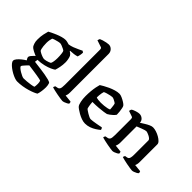

<svg xmlns="http://www.w3.org/2000/svg" viewBox="-103 -1354 2109 2109"><g transform="rotate(45 951.0 -300.0)"><path d="M226 200Q210 200 185.5 191.5Q161 183 134.5 168.5Q108 154 85 136.5Q62 119 47.5 101.5Q33 84 33 69Q33 53 49.5 33Q66 13 90.5 -6.5Q115 -26 137 -39Q132 -46 126.5 -56.5Q121 -67 121 -76Q121 -86 132 -100.5Q143 -115 158 -129.5Q173 -144 184 -152L219 -145L212 -92Q219 -91 246.5 -87.5Q274 -84 310.5 -79.5Q347 -75 384 -68.5Q421 -62 449 -54.5Q477 -47 486 -38Q491 -25 493.5 -9.5Q496 6 496 20Q496 50 491.5 82Q487 114 479 136Q468 144 442 155Q416 166 381 176.5Q346 187 305.5 193.5Q265 200 226 200ZM253 126Q273 126 302.5 123.5Q332 121 359.5 116.5Q387 112 401 107Q404 100 405 82.5Q406 65 406 56Q406 42 403.5 30.5Q401 19 398 14Q396 12 376.5 8Q357 4 329.5 -0.5Q302 -5 273.5 -9Q245 -13 223.5 -16Q202 -19 196 -20Q183 -7 169 8Q155 23 145.5 35Q136 47 136 53Q136 60 150 72.5Q164 85 184 97Q204 109 223 117.5Q242 126 253 126ZM212 -126Q183 -137 160.5 -147Q138 -157 122.5 -165Q107 -173 97 -180.5Q87 -188 82 -194Q74 -205 66 -228.5Q58 -252 58 -284Q58 -332 66 -369Q74 -406 81 -429Q91 -435 114.5 -446.5Q138 -458 167.5 -470.5Q197 -483 227.5 -491.5Q258 -500 281 -500Q293 -500 311.5 -495.5Q330 -491 338 -488Q367 -492 397.5 -503.5Q428 -515 454.5 -528Q481 -541 496 -548L514 -536Q514 -517 510 -496.5Q506 -476 502 -465Q481 -458 454.5 -454.5Q428 -451 399 -450V-445Q408 -440 418.5 -431.5Q429 -423 438 -409Q445 -393 449.5 -369Q454 -345 454 -325Q454 -285 446.5 -248Q439 -211 431 -188Q418 -178 388 -164Q358 -150 313.5 -139Q269 -128 212 -126ZM262 -183Q273 -183 290 -187Q307 -191 322.5 -197Q338 -203 344 -207Q351 -218 355 -243.5Q359 -269 359 -296Q359 -331 355.5 -360Q352 -389 347 -396Q344 -401 327.5 -409.5Q311 -418 292.5 -425Q274 -432 265 -432Q253 -432 233.5 -427.5Q214 -423 195 -417Q176 -411 166 -405Q162 -394 158 -372.5Q154 -351 154 -328Q154 -301 156.5 -278Q159 -255 163 -240.5Q167 -226 170 -222Q176 -216 193.5 -206.5Q211 -197 231 -190Q251 -183 262 -183Z M728 0Q720 0 696.5 -3.5Q673 -7 643.5 -12.5Q614 -18 588.5 -24Q563 -30 551 -34Q551 -42 554.5 -49Q558 -56 561 -60L588 -65Q605 -68 614 -82.5Q623 -97 623 -145V-694Q623 -702 620 -708.5Q617 -715 608 -718L530 -744Q532 -754 535 -761.5Q538 -769 540 -772Q551 -778 572.5 -784.5Q594 -791 616.5 -795.5Q639 -800 651 -800Q681 -800 702 -778Q723 -756 723 -725V-125Q723 -103 719 -88.5Q715 -74 712 -68L797 -59Q799 -56 801.5 -50.5Q804 -45 804 -35Q799 -27 784.5 -19Q770 -11 754 -5.5Q738 0 728 0Z M1080 0Q1053 0 1023.5 -10.5Q994 -21 967.5 -36Q941 -51 922.5 -64.5Q904 -78 899 -85Q887 -99 879 -137Q871 -175 871 -218Q871 -259 874.5 -296.5Q878 -334 884 -364.5Q890 -395 896 -414Q910 -423 935 -437.5Q960 -452 991 -466Q1022 -480 1055 -490Q1088 -500 1118 -500Q1134 -500 1159 -489Q1184 -478 1207 -463.5Q1230 -449 1238 -438Q1244 -431 1248.5 -410Q1253 -389 1256 -363.5Q1259 -338 1259 -316Q1248 -300 1233 -286Q1218 -272 1203 -261.5Q1188 -251 1177 -245Q1167 -242 1137 -237.5Q1107 -233 1064 -229.5Q1021 -226 970 -226Q972 -195 977 -167Q982 -139 986 -134Q989 -131 1002 -122Q1015 -113 1031.5 -103Q1048 -93 1064.5 -85.5Q1081 -78 1091 -78Q1103 -78 1124 -81Q1145 -84 1168.5 -88Q1192 -92 1211.5 -96Q1231 -100 1240 -102Q1244 -98 1248.5 -91.5Q1253 -85 1253 -74Q1234 -58 1207 -40.5Q1180 -23 1147.5 -11.5Q1115 0 1080 0ZM1041 -285Q1064 -285 1089 -287.5Q1114 -290 1135 -294.5Q1156 -299 1166 -305Q1166 -316 1164 -333Q1162 -350 1160 -365Q1158 -380 1156 -384Q1155 -388 1142 -396.5Q1129 -405 1113.5 -412Q1098 -419 1087 -419Q1078 -419 1056.5 -414.5Q1035 -410 1013.5 -403.5Q992 -397 982 -391Q978 -380 975 -363.5Q972 -347 970.5 -329Q969 -311 969 -295Q979 -290 1000.5 -287.5Q1022 -285 1041 -285Z M1505 0Q1497 0 1473.5 -3.5Q1450 -7 1421 -12.5Q1392 -18 1366.5 -24Q1341 -30 1329 -34Q1329 -42 1332.5 -49Q1336 -56 1339 -60L1367 -65Q1384 -68 1393.5 -82.5Q1403 -97 1403 -145V-394Q1403 -402 1400 -409Q1397 -416 1388 -419L1324 -441Q1326 -455 1329 -462Q1332 -469 1336 -472Q1353 -482 1381.5 -491Q1410 -500 1428 -500Q1457 -500 1478.5 -481Q1500 -462 1500 -433Q1524 -448 1549 -463.5Q1574 -479 1597.5 -489.5Q1621 -500 1639 -500Q1662 -500 1690.5 -491Q1719 -482 1745 -467Q1771 -452 1787.5 -435Q1804 -418 1804 -401V-125Q1804 -105 1800 -89.5Q1796 -74 1792 -68L1878 -59Q1880 -56 1882.5 -49.5Q1885 -43 1885 -35Q1880 -27 1865.5 -19Q1851 -11 1835.5 -5.5Q1820 0 1809 0Q1801 0 1777.5 -3.5Q1754 -7 1725.5 -12.5Q1697 -18 1672 -24Q1647 -30 1635 -34Q1635 -43 1638.5 -49.5Q1642 -56 1645 -60L1670 -64Q1680 -66 1687.5 -71.5Q1695 -77 1699.5 -93.5Q1704 -110 1704 -145V-362Q1704 -372 1693.5 -382Q1683 -392 1667.5 -400Q1652 -408 1638 -413Q1624 -418 1617 -418Q1610 -418 1594.5 -413.5Q1579 -409 1561 -402Q1543 -395 1527 -388.5Q1511 -382 1503 -379V-127Q1503 -108 1499 -92Q1495 -76 1490 -68L1573 -59Q1575 -56 1577.5 -49.5Q1580 -43 1580 -35Q1575 -27 1561 -19Q1547 -11 1531.5 -5.5Q1516 0 1505 0Z"/></g></svg>

Font: Texturina 12pt Medium
Style: Regular
Weight: 500
Designer: Guillermo Torres Carreño
Foundry: Omnibus-Type
Version: Version 1.002